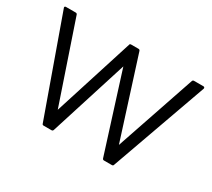

<svg xmlns="http://www.w3.org/2000/svg" viewBox="-138 -985 1367 1236"><g transform="rotate(30 546.0 -367.0)"><path d="M293 0Q283 0 281 -8L26 -722L25 -725Q25 -734 35 -734H107Q116 -734 119 -726L320 -134L508 -725Q509 -734 519 -734H574Q583 -734 586 -725L774 -135L975 -726Q978 -734 987 -734H1057Q1062 -734 1064.5 -730.5Q1067 -727 1066 -722L811 -8Q809 0 799 0H741Q732 0 729 -9L546 -587L363 -9Q360 0 351 0Z"/></g></svg>

Font: LINE Seed Sans KR Regular
Style: Regular
Weight: 400
Designer: LINE VX Design & Sandoll Inc & Dalton Maag Ltd
Foundry: Sandoll Inc.
Version: Version 1.000